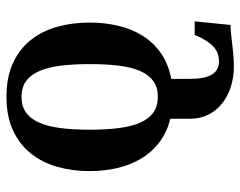

<svg xmlns="http://www.w3.org/2000/svg" viewBox="-98 -472 778 623"><g transform="rotate(90 291.5 -160.0)"><path d="M52.7 -61.5Q52.7 -110.4 63.2 -154.5Q73.7 -198.7 95.9 -233.9Q118.2 -269 152.6 -293Q187 -316.9 235.4 -326.2V-388.2Q235.4 -434.1 221.7 -457.5Q208 -481 178.2 -481Q149.9 -481 129.9 -462.2Q109.9 -443.4 92.8 -402.3H48.8L60.5 -518.6Q74.7 -518.6 89.8 -520.3Q105 -522 121.6 -523.9Q138.2 -525.9 156.5 -527.6Q174.8 -529.3 195.8 -529.3Q231 -529.3 261.7 -519.3Q292.5 -509.3 315.4 -491Q338.4 -472.7 351.6 -446.5Q364.7 -420.4 364.7 -388.2V-323.2Q409.2 -312 441.2 -287.6Q473.1 -263.2 493.9 -228.8Q514.6 -194.3 524.7 -151.6Q534.7 -108.9 534.7 -61.5Q534.7 -5.4 520.8 43.7Q506.8 92.8 477.5 129.4Q448.2 166 402.6 187.3Q356.9 208.5 293.5 208.5Q229.5 208.5 183.8 187.3Q138.2 166 109.1 129.4Q80.1 92.8 66.4 43.7Q52.7 -5.4 52.7 -61.5ZM187.5 -62Q187.5 -8.3 192.6 33Q197.8 74.2 210.2 102.3Q222.7 130.4 242.9 145Q263.2 159.7 293.5 159.7Q323.7 159.7 344.2 145.3Q364.7 130.9 377.2 102.8Q389.6 74.7 395 33.4Q400.4 -7.8 400.4 -61.5Q400.4 -115.2 395 -156.5Q389.6 -197.8 377.2 -225.8Q364.7 -253.9 344.2 -268.3Q323.7 -282.7 293.5 -282.7Q263.2 -282.7 242.9 -268.3Q222.7 -253.9 210.2 -225.8Q197.8 -197.8 192.6 -156.5Q187.5 -115.2 187.5 -62Z"/></g></svg>

Font: Arian AMU Serif
Style: Bold
Weight: 700
Designer: Ruben Hakobyan (Tarumian)
Foundry: Ruben Hakobyan (Tarumian)
Version: Version 1.002